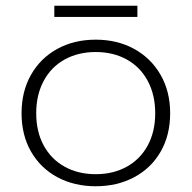

<svg xmlns="http://www.w3.org/2000/svg" viewBox="-20 -633 667 668"><path d="M169 -613H458V-574H169ZM55 -239Q55 -315 88 -373Q121 -431 179.5 -463Q238 -495 313 -495Q388 -495 446.5 -463Q505 -431 538.5 -373Q572 -315 572 -239Q572 -163 539 -105.5Q506 -48 447 -16.5Q388 15 313 15Q238 15 179.5 -16.5Q121 -48 88 -105.5Q55 -163 55 -239ZM520 -239Q520 -303 494 -351.5Q468 -400 421 -426Q374 -452 313 -452Q252 -452 205 -426Q158 -400 132 -351.5Q106 -303 106 -239Q106 -175 132 -127Q158 -79 205 -53Q252 -27 313 -27Q374 -27 421 -53Q468 -79 494 -127Q520 -175 520 -239Z"/></svg>

Font: Prompt ExtraLight
Style: Regular
Weight: 275
Designer: Katatrad Team
Foundry: CadsonDemak
Version: Version 1.000